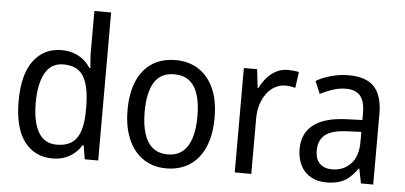

<svg xmlns="http://www.w3.org/2000/svg" viewBox="-51 -866 2072 982"><g transform="rotate(5 984.5 -375.0)"><path d="M247 10Q156 10 103 -60Q50 -130 50 -267Q50 -404 103 -475Q156 -546 247 -546Q282 -546 310 -536Q338 -526 359.5 -508.5Q381 -491 396 -467H401Q400 -484 398 -506.5Q396 -529 396 -545V-760H482V0H413L401 -71H396Q381 -47 360 -29Q339 -11 311 -0.5Q283 10 247 10ZM263 -62Q335 -62 366 -108Q397 -154 397 -248V-269Q397 -370 367 -422Q337 -474 262 -474Q199 -474 168.5 -418.5Q138 -363 138 -266Q138 -168 169 -115Q200 -62 263 -62Z M1056 -269Q1056 -203 1041 -152Q1026 -101 997 -64.5Q968 -28 926 -9Q884 10 831 10Q781 10 740 -9Q699 -28 670 -64Q641 -100 625 -151.5Q609 -203 609 -269Q609 -358 635.5 -419.5Q662 -481 712 -513.5Q762 -546 833 -546Q900 -546 950 -514Q1000 -482 1028 -420.5Q1056 -359 1056 -269ZM697 -269Q697 -204 711.5 -157.5Q726 -111 756 -86.5Q786 -62 833 -62Q879 -62 909 -86.5Q939 -111 953.5 -157.5Q968 -204 968 -269Q968 -335 953.5 -380.5Q939 -426 909 -449.5Q879 -473 832 -473Q761 -473 729 -420Q697 -367 697 -269Z M1408 -546Q1422 -546 1437.5 -544.5Q1453 -543 1465 -540L1454 -458Q1442 -461 1428.5 -463Q1415 -465 1402 -465Q1375 -465 1350.5 -452Q1326 -439 1307.5 -414.5Q1289 -390 1278.5 -357Q1268 -324 1268 -284V0H1183V-536H1251L1262 -441H1266Q1281 -471 1302 -495Q1323 -519 1350 -532.5Q1377 -546 1408 -546Z M1722 -546Q1811 -546 1852.5 -501Q1894 -456 1894 -364V0H1831L1816 -75H1813Q1793 -47 1771 -27.5Q1749 -8 1720.5 1Q1692 10 1654 10Q1608 10 1574 -9Q1540 -28 1521.5 -64Q1503 -100 1503 -149Q1503 -229 1559.5 -273Q1616 -317 1730 -321L1810 -324V-357Q1810 -422 1785.5 -449Q1761 -476 1714 -476Q1679 -476 1645.5 -465Q1612 -454 1581 -438L1554 -502Q1588 -522 1631.5 -534Q1675 -546 1722 -546ZM1742 -260Q1659 -257 1625 -229Q1591 -201 1591 -149Q1591 -103 1614.5 -81Q1638 -59 1677 -59Q1735 -59 1772.5 -98Q1810 -137 1810 -213V-263Z"/></g></svg>

Font: Noto Sans Devanagari SemiCondensed
Style: Regular
Weight: 400
Width: 4
Designer: Jelle Bosma - Monotype Design Team
Foundry: Monotype Imaging Inc.
Version: Version 2.006